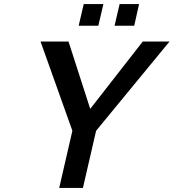

<svg xmlns="http://www.w3.org/2000/svg" viewBox="-20 -927 856 947"><path d="M642 -800 666 -907H570L545 -800ZM465 -800 490 -907H393L368 -800ZM816 -722H684L425 -390L318 -722H180L337 -282L272 0H389L454 -282Z"/></svg>

Font: Perun Medium Italic
Style: Regular
Weight: 500
Italic angle: -12°
Foundry: Copyright (c) Stefan Peev, Context Ltd, 2016
Version: Version 1.026